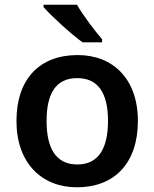

<svg xmlns="http://www.w3.org/2000/svg" viewBox="-20 -786 656 816"><path d="M307 -766H165V-756C197 -719 282 -641 331 -606H414V-619C382 -656 333 -721 307 -766ZM566 -272C566 -451 460 -552 310 -552C149 -552 50 -451 50 -272C50 -92 158 10 307 10C466 10 566 -92 566 -272ZM178 -272C178 -388 217 -454 308 -454C399 -454 439 -388 439 -272C439 -156 399 -87 309 -87C217 -87 178 -156 178 -272Z"/></svg>

Font: Noto Sans Syriac SemiBold
Style: Regular
Weight: 600
Designer: Patrick Giasson and the Monotype Design Team
Foundry: Monotype Imaging Inc.
Version: Version 3.000